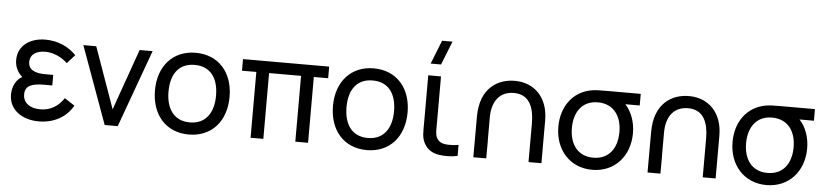

<svg xmlns="http://www.w3.org/2000/svg" viewBox="-46 -1054 5730 1334"><g transform="rotate(5 2819.0 -387.0)"><path d="M247.5 15C354.5 15 439 -33.5 486 -115.5L415 -161.5C376 -102 321 -69.5 251 -69.5C178 -69.5 131 -105 131 -163C131 -226.5 181.5 -242 264.5 -242H320.5V-315.5H265C195 -315.5 146.5 -335.5 146.5 -390.5C146.5 -446 194 -471 250.5 -471C310.5 -471 368 -443 407 -405L461 -465.5C405.5 -522.5 331.5 -555 245 -555C141 -555 55 -498.5 55 -397.5C55 -350.5 73 -312.5 107.5 -282.5C62 -257.5 40 -206 40 -154C40 -48 132 15 247.5 15Z M707 0H798L994 -540H903.5L752.5 -113.5L601 -540H511Z M1294 15C1454.5 15 1554.5 -101 1554.5 -270.5C1554.5 -437.5 1456 -555 1294 -555C1135.5 -555 1034 -440 1034 -270.5C1034 -103 1132.5 15 1294 15ZM1128.5 -270.5C1128.5 -388.5 1181 -470.5 1294 -470.5C1404.5 -470.5 1460 -392 1460 -270.5C1460 -151.5 1405.5 -69.5 1294 -69.5C1185 -69.5 1128.5 -148.5 1128.5 -270.5Z M1724.5 0H1813.5V-459H2036.5V0H2125.5V-459H2225.5V-540H1624.5V-459H1724.5Z M2535.5 15C2696 15 2796 -101 2796 -270.5C2796 -437.5 2697.5 -555 2535.5 -555C2377 -555 2275.5 -440 2275.5 -270.5C2275.5 -103 2374 15 2535.5 15ZM2370 -270.5C2370 -388.5 2422.5 -470.5 2535.5 -470.5C2646 -470.5 2701.5 -392 2701.5 -270.5C2701.5 -151.5 2647 -69.5 2535.5 -69.5C2426.5 -69.5 2370 -148.5 2370 -270.5Z M3042 4.5C3076.5 10 3131.5 9.5 3168.5 0V-76.5C3140.5 -71.5 3107.5 -70 3079.5 -72.5C3053 -75.5 3030.5 -85.5 3016.5 -110.5C3003 -135 3005.5 -162.5 3005.5 -208V-540H2916.5V-204C2916.5 -144 2913 -104.5 2936 -63.5C2961 -19 2999.5 -2 3042 4.5ZM2926 -622.5H2998.5L3064 -787.5H2991.5Z M3663 -270.5V0H3753V-298.5C3753 -460 3654.5 -552 3524.5 -554C3400 -556.5 3278.5 -481 3278.5 -284.5L3278 0H3368L3368.5 -115.5L3368 -133.5V-284.5C3368 -409.5 3430.5 -469.5 3520 -469.5C3634 -469.5 3663 -372 3663 -270.5Z M4108 15C4265 15 4368.5 -103.5 4368.5 -263C4368.5 -343 4341 -413 4298 -459H4398.5V-540H4168C4122 -540 4081.5 -540 4051 -534C3926 -509.5 3848 -404 3848 -263C3848 -104 3950.5 15 4108 15ZM3942.5 -263C3942.5 -371 3996.5 -456 4108 -455.5C4217 -455 4274 -374.5 4274 -263C4274 -150 4217.5 -69.5 4108 -69.5C4001.5 -69.5 3942.5 -147 3942.5 -263Z M4878 -270.5V0H4968V-298.5C4968 -460 4869.5 -552 4739.5 -554C4615 -556.5 4493.5 -481 4493.5 -284.5L4493 0H4583L4583.5 -115.5L4583 -133.5V-284.5C4583 -409.5 4645.5 -469.5 4735 -469.5C4849 -469.5 4878 -372 4878 -270.5Z M5323 15C5480 15 5583.5 -103.5 5583.5 -263C5583.5 -343 5556 -413 5513 -459H5613.5V-540H5383C5337 -540 5296.5 -540 5266 -534C5141 -509.5 5063 -404 5063 -263C5063 -104 5165.5 15 5323 15ZM5157.5 -263C5157.5 -371 5211.5 -456 5323 -455.5C5432 -455 5489 -374.5 5489 -263C5489 -150 5432.5 -69.5 5323 -69.5C5216.5 -69.5 5157.5 -147 5157.5 -263Z"/></g></svg>

Font: Eudonet Medium
Style: Regular
Weight: 500
Designer: Mikhail Sharanda
Foundry: Mikhail Sharanda
Version: Version 4.503;Glyphs 3.1.2 (3151)